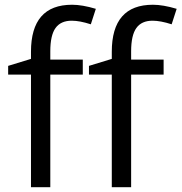

<svg xmlns="http://www.w3.org/2000/svg" viewBox="-20 -785 761 805"><path d="M666 -472.2H529.8V0H448.7V-472.2H353V-508.8L448.7 -538.1V-567.9Q448.7 -765.1 621.1 -765.1Q663.6 -765.1 720.7 -748L699.7 -683.1Q652.8 -698.2 619.6 -698.2Q573.7 -698.2 551.8 -667.7Q529.8 -637.2 529.8 -569.8V-535.2H666ZM327.1 -472.2H190.9V0H109.9V-472.2H14.2V-508.8L109.9 -538.1V-567.9Q109.9 -765.1 282.2 -765.1Q324.7 -765.1 381.8 -748L360.8 -683.1Q314 -698.2 280.8 -698.2Q234.9 -698.2 212.9 -667.7Q190.9 -637.2 190.9 -569.8V-535.2H327.1Z"/></svg>

Font: f0_51640 
Style: Regular
Weight: 400
Foundry: Ascender Corporation
Version: Version 1.10